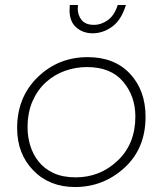

<svg xmlns="http://www.w3.org/2000/svg" viewBox="-20 -752 655 773"><path d="M353 -618Q314 -618 287 -641.5Q260 -665 260 -711L261 -732H294L293 -717Q293 -691 308.5 -671.5Q324 -652 358 -652Q388 -652 414.5 -671.2Q441 -690.5 454 -732H487Q468.5 -671.5 431.8 -644.8Q395 -618 353 -618ZM282 1Q179 1 114 -66Q49 -133 49 -236Q49 -361 132 -441.5Q215 -522 333 -522Q441 -522 503.5 -455Q566 -388 566 -282Q566 -154 481 -76.5Q396 1 282 1ZM285 -38Q383 -38 454 -105.5Q525 -173 525 -283Q525 -365 475.5 -423.5Q426 -482 330 -482Q285 -482 242.2 -467Q199.5 -452 165.5 -421.5Q131.5 -391 111.2 -345.2Q91 -299.5 91 -238Q91 -201.5 101.8 -166Q112.5 -130.5 135.5 -101.5Q158.5 -72.5 195.5 -55.2Q232.5 -38 285 -38Z"/></svg>

Font: Argentum Sans ExtraLight
Style: Italic
Weight: 200
Italic angle: -11°
Designer: Julieta Ulanovsky (font), Cristiano Sobral (main changes and remaster)
Foundry: Julieta Ulanovsky (font), Cristiano Sobral (main changes and remaster)
Version: Version 2.007;June 15, 2022;FontCreator 14.0.0.2814 64-bit; 